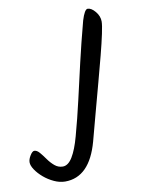

<svg xmlns="http://www.w3.org/2000/svg" viewBox="-306 -550 645 873"><g transform="rotate(-10 16.5 -113.0)"><path d="M-76 265Q-101 265 -127 253Q-153 241 -174 223Q-195 205 -208 185.5Q-221 166 -221 151Q-221 137 -210.5 120Q-200 103 -191 103Q-179 103 -167 117Q-155 131 -142 149.5Q-129 168 -112.5 182Q-96 196 -75 196Q-50 196 -30 163Q-10 130 6 71Q28 -9 46 -88Q64 -167 84 -253.5Q104 -340 131 -442Q146 -491 160 -491Q177 -491 195 -469.5Q213 -448 213 -423Q213 -407 204.5 -367Q196 -327 181.5 -271Q167 -215 149.5 -150.5Q132 -86 114 -19Q96 48 80 108Q37 265 -76 265Z"/></g></svg>

Font: Solitreo
Style: Regular
Weight: 400
Designer: Nathan Gross, Bryan Kirschen, Binghamton University
Foundry: Eli Heuer
Version: Version 1.100; ttfautohint (v1.8.4.7-5d5b)